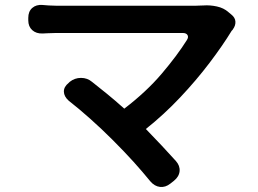

<svg xmlns="http://www.w3.org/2000/svg" viewBox="-20 -717 1040 774"><path d="M434 -153Q390 -197 344 -238Q298 -279 257 -311Q238 -328 237.5 -347.5Q237 -367 257 -383L261 -387Q281 -403 306.5 -403Q332 -403 351 -387Q379 -365 411 -339Q443 -313 481 -279Q570 -347 632 -420Q694 -493 733 -555Q741 -567 736 -575.5Q731 -584 717 -584Q680 -584 624 -584Q568 -584 504.5 -584Q441 -584 380.5 -584Q320 -584 273 -584Q226 -584 205 -584Q186 -584 172 -583Q158 -582 152 -582Q126 -581 110 -595.5Q94 -610 94 -635V-645Q94 -671 110 -685Q126 -699 151 -697Q161 -696 176.5 -695Q192 -694 205 -694Q220 -694 260 -694Q300 -694 355 -694Q410 -694 471 -694Q532 -694 591 -694Q650 -694 697.5 -694Q745 -694 771 -694Q773 -694 784 -694.5Q795 -695 800 -695Q826 -697 854 -691Q882 -685 901 -668L913 -658Q928 -646 929 -630Q930 -614 919 -599Q919 -598 917.5 -596.5Q916 -595 914 -593Q878 -534 825 -464Q772 -394 706.5 -324.5Q641 -255 568 -197Q604 -160 632.5 -129.5Q661 -99 689 -68Q706 -49 704 -27Q702 -5 681 12L667 23Q647 39 625 36.5Q603 34 586 14Q555 -24 519 -64Q483 -104 434 -153Z"/></svg>

Font: Chiron GoRound TC SB
Style: Regular
Weight: 500
Designer: Ryoko NISHIZUKA 西塚涼子 (kana, bopomofo & ideographs); Paul D. Hunt (Latin, Greek & Cyrillic); Sandoll Communications 산돌커뮤니
Foundry: Adobe
Version: Version 1.000;hotconv 1.1.1;makeotfexe 2.6.0